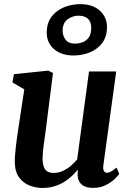

<svg xmlns="http://www.w3.org/2000/svg" viewBox="-20 -915 643 945"><path d="M188.4 10Q156.7 10 125.8 -1.8Q94.9 -13.6 74.2 -41.4Q53.5 -69.2 52.8 -117.3Q52.8 -134.8 54.4 -155.7Q56 -176.7 58.8 -199.8Q61.7 -223 65 -246.8Q68.4 -270.6 71.9 -293.2L99.5 -475.3L41.2 -509.3L48.6 -550L217.6 -567.4L240.8 -556L207 -289.2Q204.5 -267.7 201.4 -246.2Q198.3 -224.8 195.6 -204.9Q192.9 -185 191.2 -167.9Q189.6 -150.7 189.6 -137.4Q189.6 -109.7 195.8 -93.6Q202 -77.4 214.2 -70.6Q226.4 -63.8 244.6 -63.8Q266.7 -63.8 288 -73.3Q309.3 -82.8 327.7 -98.1Q346.1 -113.4 359.8 -130.4L418.1 -563.4H552L488.7 -101.4Q486.2 -82.1 491.5 -73.4Q496.7 -64.6 506.7 -64.6Q515.6 -64.6 525.4 -70Q535.2 -75.3 553.6 -90.1L567 -59.3Q562.3 -51.3 545.4 -34.8Q528.4 -18.2 501.3 -4.3Q474.1 9.7 438.8 9.7Q402.2 9.7 383.6 -5.4Q365.1 -20.6 362.6 -46.3Q362.2 -48.9 362 -52.5Q361.8 -56.2 362 -60.4Q362.2 -64.7 362.7 -69.2Q363.2 -73.7 363.7 -77.6L362 -78.6Q348.7 -62.7 331.8 -47Q315 -31.2 293.6 -18.4Q272.3 -5.5 246.2 2.2Q220.2 10 188.4 10ZM341.7 -641.9Q282.4 -641.9 246.2 -673Q210 -704.1 210 -754.5Q210 -793.2 225.4 -819.9Q240.8 -846.5 265.6 -863.1Q290.3 -879.8 319 -887.2Q347.7 -894.6 374.2 -894.6Q436.8 -894.6 471.7 -862.3Q506.6 -829.9 506.6 -782.7Q506.6 -734.3 482.8 -703Q458.9 -671.8 421.2 -656.8Q383.5 -641.9 341.7 -641.9ZM348.8 -700.2Q366.8 -700.2 385.3 -706.6Q403.9 -713 416.4 -729.9Q428.9 -746.8 428.9 -777.6Q428.9 -808.6 412.3 -823.2Q395.7 -837.8 365 -837.8Q338.6 -837.8 313.5 -820.4Q288.4 -803 288.4 -763.7Q288.4 -738.5 303.1 -719.4Q317.7 -700.2 348.8 -700.2Z"/></svg>

Font: Merriweather Light
Style: Italic
Weight: 300
Italic angle: -7.8°
Designer: Eben Sorkin
Foundry: Eben Sorkin
Version: Version 2.101